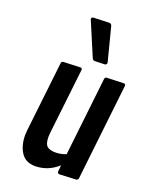

<svg xmlns="http://www.w3.org/2000/svg" viewBox="-161 -964 842 1057"><g transform="rotate(20 260.5 -435.5)"><path d="M307.1 -10.3 311 -47.9Q252 5.4 177.2 5.4Q121.1 5.4 94.5 -35.6Q67.9 -76.7 67.9 -138.2Q67.9 -148.4 69.8 -166L116.2 -574.7Q117.7 -586.4 128.4 -586.9L227.1 -590.8Q237.3 -589.8 237.3 -580.6L193.4 -195.3Q191.9 -182.6 191.9 -171.9Q191.9 -130.9 207.8 -117.2Q223.6 -103.5 255.6 -103.5Q287.6 -103.5 318.8 -115.7L370.6 -574.7Q372.1 -586.4 382.8 -586.9L481.4 -590.3Q491.7 -589.4 491.7 -580.1L428.2 -15.1Q426.8 -3.4 415 -2.4L319.8 2Q307.1 1.5 307.1 -10.3ZM308.1 -862.3 358.4 -666.5Q358.4 -652.8 346.7 -652.3L289.6 -650.4Q277.8 -650.4 273.4 -661.1L189 -860.4Q189 -872.1 200.2 -872.6L292.5 -876Q304.7 -875.5 308.1 -862.3Z"/></g></svg>

Font: Contrail One
Style: Regular
Weight: 400
Designer: Riccardo De Franceschi
Foundry: Sorkin Type Co.
Version: Version 1.003